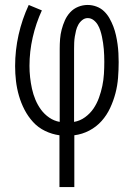

<svg xmlns="http://www.w3.org/2000/svg" viewBox="-20 -540 540 775"><path d="M220 215V6Q190 2 162 -11.5Q134 -25 113.5 -47.5Q93 -70 79 -97Q65 -124 56.5 -153.5Q48 -183 44.5 -213Q41 -243 41 -273Q41 -337 55 -399.5Q69 -462 96 -520L149 -498Q125 -446 112 -389Q99 -332 99 -274Q99 -251 101.5 -228Q104 -205 109 -182Q114 -159 123 -137.5Q132 -116 145.5 -97.5Q159 -79 178.5 -65.5Q198 -52 221 -48V-343Q221 -363 222.5 -382.5Q224 -402 229 -421Q234 -440 242 -458Q250 -476 263.5 -490.5Q277 -505 295.5 -512.5Q314 -520 334 -520Q352 -520 369.5 -513.5Q387 -507 400 -494.5Q413 -482 422 -466Q431 -450 437.5 -433Q444 -416 448 -398Q452 -380 454.5 -362Q457 -344 458 -325.5Q459 -307 459 -289Q459 -258 456.5 -226Q454 -194 446 -163.5Q438 -133 424.5 -104Q411 -75 390 -51.5Q369 -28 340.5 -13Q312 2 280 6V215ZM279 -48Q303 -52 323.5 -67Q344 -82 357.5 -102Q371 -122 379.5 -145.5Q388 -169 393 -193Q398 -217 399.5 -241.5Q401 -266 401 -291Q401 -303 400.5 -316Q400 -329 399 -341.5Q398 -354 396 -367Q394 -380 391.5 -392Q389 -404 385 -416.5Q381 -429 374.5 -440Q368 -451 357.5 -459Q347 -467 334 -467Q322 -467 312 -459Q302 -451 296 -440Q290 -429 287 -417Q284 -405 282 -392.5Q280 -380 279.5 -368Q279 -356 279 -343Z"/></svg>

Font: Iosevka Term Curly Light
Style: Regular
Weight: 300
Designer: Belleve Invis
Foundry: Belleve Invis
Version: Version 32.3.0